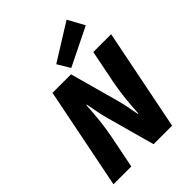

<svg xmlns="http://www.w3.org/2000/svg" viewBox="-251 -1030 1158 1158"><g transform="rotate(-45 328.0 -451.0)"><path d="M26 0H178L220 -210C236 -288 244 -380 248 -454H252C262 -400 270 -356 282 -312L368 0H526L656 -650H504L462 -440C446 -362 438 -270 434 -196H430C420 -250 412 -294 400 -338L314 -650H156ZM342 -676 586 -796 528 -902 294 -756Z"/></g></svg>

Font: Source Sans Pro Black
Style: Italic
Weight: 900
Italic angle: -11°
Designer: Paul D. Hunt
Foundry: Adobe Systems Incorporated
Version: Version 3.006;hotconv 1.0.111;makeotfexe 2.5.65597